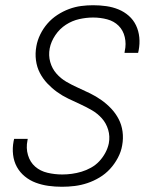

<svg xmlns="http://www.w3.org/2000/svg" viewBox="-20 -702 590 734"><path d="M217 12Q190 12 165 8.5Q140 5 117 -3.5Q94 -12 75 -27.5Q56 -43 44.5 -64Q33 -85 30 -110.5Q27 -136 32 -162L34 -171H86L85 -165Q79 -136 87 -109Q95 -82 114.5 -65Q134 -48 161.5 -41.5Q189 -35 218 -35Q236 -35 254.5 -37.5Q273 -40 291.5 -45.5Q310 -51 328 -61Q346 -71 359.5 -85.5Q373 -100 382.5 -117.5Q392 -135 396 -154Q401 -181 393.5 -206Q386 -231 369.5 -249.5Q353 -268 331.5 -280.5Q310 -293 287 -303.5Q264 -314 241 -325Q218 -336 198 -350.5Q178 -365 161 -383Q144 -401 132.5 -423Q121 -445 117.5 -471.5Q114 -498 119 -525Q123 -548 134 -570.5Q145 -593 161.5 -612Q178 -631 199.5 -645Q221 -659 244 -667.5Q267 -676 290 -679Q313 -682 336 -682Q362 -682 386.5 -678.5Q411 -675 433 -666Q455 -657 472.5 -641.5Q490 -626 500 -605Q510 -584 512.5 -559.5Q515 -535 510 -509L508 -500H456L457 -507Q463 -534 457 -560Q451 -586 433.5 -603.5Q416 -621 390 -628Q364 -635 336 -635Q310 -635 283 -629Q256 -623 232 -607.5Q208 -592 191.5 -567.5Q175 -543 170 -517Q165 -490 172 -465Q179 -440 195.5 -421Q212 -402 233.5 -389.5Q255 -377 278.5 -366.5Q302 -356 324.5 -345Q347 -334 367.5 -319.5Q388 -305 405 -287Q422 -269 433.5 -247Q445 -225 448.5 -199Q452 -173 447 -146Q443 -122 430.5 -98.5Q418 -75 400.5 -56Q383 -37 360.5 -23.5Q338 -10 314 -2Q290 6 265.5 9Q241 12 217 12Z"/></svg>

Font: Lode Dark
Style: Italic
Weight: 400
Italic angle: -11°
Monospace: yes
Designer: Belleve Invis
Foundry: Belleve Invis
Version: Version 29.2.0; ttfautohint (v1.8.3)